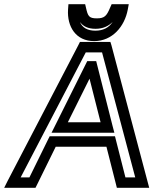

<svg xmlns="http://www.w3.org/2000/svg" viewBox="-81 -875 735 920"><path d="M625 -9 453 -658 448 -674H431H319H302L294 -658L-44 -9L-61 25H-25H71H89L97 9L186 -172H429L475 9L479 25H496H597H634L625 -9ZM567 -25H520L474 -206L470 -222H453H175H157L149 -206L60 -25H18L330 -624H408L567 -25ZM401 -289H244L348 -498L401 -289ZM458 -273 384 -566 380 -582H363H354H337L329 -566L183 -273L166 -239H202H431H467L458 -273ZM383 -787C345 -787 340 -798 331 -838L327 -855H309H273H247L245 -829C240 -748 282 -678 370 -678C458 -678 516 -749 531 -828L536 -855H509H472H454L446 -837C430 -799 420 -787 383 -787ZM377 -737C413 -737 439 -750 459 -770C441 -743 414 -728 376 -728C337 -728 313 -743 302 -770C316 -750 339 -737 377 -737Z"/></svg>

Font: Gamestation Display Outline
Style: Italic
Weight: 400
Designer: Jonas Hecksher
Foundry: Jonas Hecksher, Playtypeª, e-types AS
Version: Version 1.003